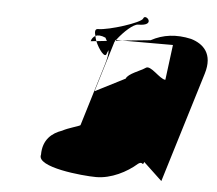

<svg xmlns="http://www.w3.org/2000/svg" viewBox="-46 -811 768 679"><g transform="rotate(5 338.5 -471.5)"><path d="M118 -244C104 -198 271 -182 319 -182C372 -182 427 -210 463 -242C480 -254 478 -232 484 -250L550 -188L670 -580C692 -652 655 -685 611 -698C558 -710 511 -704 469 -681L369 -671H549L533 -546C513 -546 477 -595 460 -582C443 -570 399 -556 393 -538L287 -484L342 -664C343 -665 344 -667 345 -668H343L344 -671H347C371 -703 404 -732 420 -732C487 -732 442 -776 436 -755C431 -740 320 -704 280 -704C269 -704 269 -693 273 -679C281 -683 293 -683 309 -676C311 -673 312 -669 315 -665L278 -661C290 -632 313 -603 318 -619C319 -623 321 -628 324 -633C325 -620 322 -602 315 -580L248 -360C241 -355 207 -347 185 -335C150 -323 118 -298 118 -244ZM258 -659C260 -668 266 -675 273 -679C274 -673 276 -667 278 -661ZM345 -668C345 -669 347 -670 347 -671H369Z"/></g></svg>

Font: bitstorm
Style: exextobl
Weight: 400
Version: Version 0.2